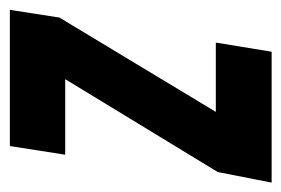

<svg xmlns="http://www.w3.org/2000/svg" viewBox="-136 -472 584 399"><g transform="rotate(90 156.5 -272.0)"><path d="M-23 0 -7 -103 189 -428H45L64 -544H336L314 -432L121 -115H278L260 0Z"/></g></svg>

Font: Georama ExtraCondensed
Style: Bold Italic
Weight: 700
Width: 2
Italic angle: -9°
Designer: Jean-Baptiste Levee
Foundry: Production Type
Version: Version 1.000